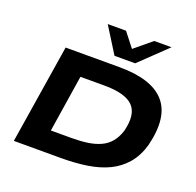

<svg xmlns="http://www.w3.org/2000/svg" viewBox="-158 -1117 1313 1284"><g transform="rotate(20 498.5 -474.5)"><path d="M71 0 183 -705H567Q796 -705 888 -601Q980 -497 927 -283Q903 -199 855.5 -144Q808 -89 742 -57.5Q676 -26 591.5 -13Q507 0 408 0ZM280 -150H426Q490 -150 541 -157.5Q592 -165 631.5 -183Q671 -201 698.5 -233.5Q726 -266 742 -316Q774 -442 718.5 -498.5Q663 -555 513 -555H343ZM509 -765 394 -949H524L603 -848L725 -949H848L656 -765Z"/></g></svg>

Font: Nunito Sans 7pt Expanded ExtraBold
Style: Italic
Weight: 800
Width: 7
Italic angle: -9°
Designer: Vernon Adams
Foundry: Vernon Adams
Version: Version 3.101;gftools[0.9.27]